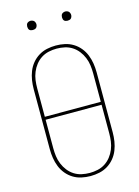

<svg xmlns="http://www.w3.org/2000/svg" viewBox="-135 -986 770 1067"><g transform="rotate(-15 250.0 -452.0)"><path d="M250 8Q224 8 198.5 2.5Q173 -3 151 -16.5Q129 -30 112.5 -50Q96 -70 86.5 -94Q77 -118 73 -143.5Q69 -169 69 -195V-540Q69 -566 73 -591.5Q77 -617 86.5 -641Q96 -665 112.5 -685Q129 -705 151 -718.5Q173 -732 198.5 -737.5Q224 -743 250 -743Q276 -743 301.5 -737.5Q327 -732 349 -718.5Q371 -705 387.5 -685Q404 -665 413.5 -641Q423 -617 427 -591.5Q431 -566 431 -540V-195Q431 -169 427 -143.5Q423 -118 413.5 -94Q404 -70 387.5 -50Q371 -30 349 -16.5Q327 -3 301.5 2.5Q276 8 250 8ZM411 -376V-540Q411 -563 408 -586Q405 -609 396 -631Q387 -653 372.5 -671.5Q358 -690 338.5 -702.5Q319 -715 296 -720Q273 -725 250 -725Q227 -725 204 -720Q181 -715 161.5 -702.5Q142 -690 127.5 -671.5Q113 -653 104 -631Q95 -609 92 -586Q89 -563 89 -540V-376ZM250 -10Q273 -10 296 -15Q319 -20 338.5 -32.5Q358 -45 372.5 -63.5Q387 -82 396 -104Q405 -126 408 -149Q411 -172 411 -195V-359H89V-195Q89 -172 92 -149Q95 -126 104 -104Q113 -82 127.5 -63.5Q142 -45 161.5 -32.5Q181 -20 204 -15Q227 -10 250 -10ZM350 -859Q345 -859 339.5 -860.5Q334 -862 330.5 -865.5Q327 -869 325.5 -874.5Q324 -880 324 -885Q324 -890 325.5 -895.5Q327 -901 330.5 -904.5Q334 -908 339.5 -910Q345 -912 350 -912Q355 -912 360.5 -910Q366 -908 369.5 -904.5Q373 -901 375 -895.5Q377 -890 377 -885Q377 -880 375 -874.5Q373 -869 369.5 -865.5Q366 -862 360.5 -860.5Q355 -859 350 -859ZM150 -859Q145 -859 139.5 -860.5Q134 -862 130.5 -865.5Q127 -869 125.5 -874.5Q124 -880 124 -885Q124 -890 125.5 -895.5Q127 -901 130.5 -904.5Q134 -908 139.5 -910Q145 -912 150 -912Q155 -912 160.5 -910Q166 -908 169.5 -904.5Q173 -901 175 -895.5Q177 -890 177 -885Q177 -880 175 -874.5Q173 -869 169.5 -865.5Q166 -862 160.5 -860.5Q155 -859 150 -859Z"/></g></svg>

Font: Iosevka Curly Slab Thin
Style: Regular
Weight: 100
Monospace: yes
Designer: Belleve Invis
Foundry: Belleve Invis
Version: Version 22.1.2; ttfautohint (v1.8.4)